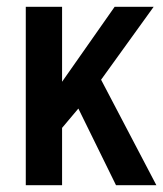

<svg xmlns="http://www.w3.org/2000/svg" viewBox="-20 -546 481 566"><path d="M56 0V-526H163V-305L318 -526H433L278 -311L441 0H322L211 -226L163 -169V0Z"/></svg>

Font: Archivo Narrow SemiBold
Style: Regular
Weight: 600
Designer: Hector Gatti
Foundry: Omnibus-Type
Version: Version 3.002